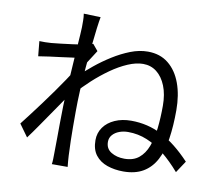

<svg xmlns="http://www.w3.org/2000/svg" viewBox="-88 -898 1176 1039"><g transform="rotate(10 500.0 -378.0)"><path d="M930 -36Q884 -89 838 -126.5Q792 -164 742.5 -184.5Q693 -205 638 -205Q612 -205 589.5 -196.5Q567 -188 553 -172Q539 -156 539 -134Q539 -96 569.5 -77.5Q600 -59 642 -59Q691 -59 721.5 -84Q752 -109 768.5 -152.5Q785 -196 791.5 -253.5Q798 -311 798 -377Q798 -440 779.5 -486Q761 -532 729 -557Q697 -582 654 -582Q616 -582 570.5 -562.5Q525 -543 479 -510.5Q433 -478 390.5 -439Q348 -400 315 -362L317 -458Q348 -488 389 -521.5Q430 -555 477 -584.5Q524 -614 572.5 -633Q621 -652 668 -652Q735 -652 781 -615Q827 -578 850.5 -513.5Q874 -449 874 -366Q874 -280 863.5 -210Q853 -140 827 -91Q801 -42 757 -16Q713 10 648 10Q600 10 559.5 -4Q519 -18 495 -49Q471 -80 471 -131Q471 -171 493 -202Q515 -233 554.5 -250.5Q594 -268 644 -268Q735 -268 813.5 -227.5Q892 -187 973 -101ZM302 -553Q290 -552 265.5 -548.5Q241 -545 210 -541Q179 -537 147 -533Q115 -529 87 -524L79 -606Q95 -605 110.5 -605.5Q126 -606 144 -607Q165 -609 195.5 -612.5Q226 -616 259.5 -620.5Q293 -625 322.5 -630.5Q352 -636 369 -642L398 -607Q390 -594 378.5 -576.5Q367 -559 356 -541.5Q345 -524 337 -510L306 -374Q289 -347 264 -310.5Q239 -274 211 -233.5Q183 -193 155.5 -153Q128 -113 104 -81L55 -149Q73 -172 99 -206Q125 -240 153.5 -278.5Q182 -317 209 -355Q236 -393 257.5 -425Q279 -457 290 -476L294 -527ZM293 -720Q293 -737 293 -756Q293 -775 290 -794L383 -791Q379 -771 373.5 -728.5Q368 -686 362 -628Q356 -570 350.5 -506Q345 -442 342 -379.5Q339 -317 339 -264Q339 -219 339 -180.5Q339 -142 340 -104.5Q341 -67 343 -23Q344 -10 345 7Q346 24 348 38H261Q263 28 263.5 9.5Q264 -9 264 -21Q265 -69 265 -106Q265 -143 265.5 -182.5Q266 -222 267 -277Q267 -299 269 -337.5Q271 -376 274 -422.5Q277 -469 280 -517Q283 -565 286 -607.5Q289 -650 291 -680Q293 -710 293 -720Z"/></g></svg>

Font: Noto Sans SC Thin
Style: Regular
Weight: 400
Version: Version 2.004-H2;hotconv 1.0.118;makeotfexe 2.5.65603